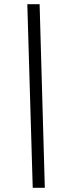

<svg xmlns="http://www.w3.org/2000/svg" viewBox="-20 -780 273 921"><path d="M137 121H195L170 -760H111Z"/></svg>

Font: Noto Serif Tamil ExtraCondensed
Style: Bold Italic
Weight: 700
Width: 2
Italic angle: -12°
Designer: Indian Type Foundry, Tom Grace, and the Monotype Design Team
Foundry: Monotype Imaging Inc.
Version: Version 2.003